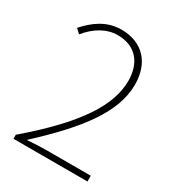

<svg xmlns="http://www.w3.org/2000/svg" viewBox="-177 -847 875 955"><g transform="rotate(30 260.5 -369.5)"><path d="M46 0H471V-33H225C186 -33 146 -31 106 -28C316 -222 435 -376 435 -535C435 -658 364 -739 241 -739C156 -739 95 -693 44 -636L69 -613C113 -668 173 -706 238 -706C349 -706 397 -629 397 -535C397 -398 304 -244 46 -23Z"/></g></svg>

Font: Noto Sans CJK SC Thin
Style: Regular
Weight: 100
Designer: Ryoko NISHIZUKA 西塚涼子 (kana, bopomofo & ideographs); Paul D. Hunt (Latin, Greek & Cyrillic); Sandoll Communications 산돌커뮤니
Foundry: Adobe
Version: Version 2.004;hotconv 1.0.118;makeotfexe 2.5.65603